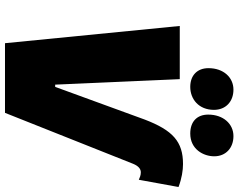

<svg xmlns="http://www.w3.org/2000/svg" viewBox="-113 -842 955 769"><g transform="rotate(90 364.5 -457.5)"><path d="M459 -560C502 -672 547 -713 637 -713C662 -713 695 -708 729 -695L700 -536C691 -540 682 -544 670 -544C657 -544 645 -535 636 -513L432 0H153L84 -700H297L319 -201H328ZM328 -742C377 -742 420 -776 420 -837C420 -884 387 -915 339 -915C290 -915 253 -875 253 -815C253 -770 282 -742 328 -742ZM515 -742C578 -742 606 -795 606 -838C606 -884 573 -915 525 -915C476 -915 439 -874 439 -814C439 -769 467 -742 515 -742Z"/></g></svg>

Font: Fixel Text 20240404 Black
Style: Italic
Weight: 900
Width: 4
Italic angle: -10°
Designer: AlfaBravo + MacPaw
Foundry: Kyrylo Tkachov, Marchela Mozhyna, Serhii Makarenko, Maria Weinstein, Zakhar Kryvoshyya
Version: Version 1.211;Glyphs 3.2 (3225)